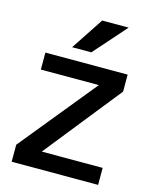

<svg xmlns="http://www.w3.org/2000/svg" viewBox="-107 -771 663 841"><g transform="rotate(15 224.0 -350.0)"><path d="M420 -500V-423L144 -77H420V0H28V-77L310 -423H47V-500ZM371 -700 241 -553H154L251 -700Z"/></g></svg>

Font: Epunda Sans Medium
Style: Regular
Weight: 500
Designer: Simon Atzbach
Foundry: typofactur
Version: Version 2.204; ttfautohint (v1.8.4.7-5d5b)